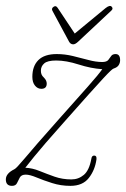

<svg xmlns="http://www.w3.org/2000/svg" viewBox="-28 -613 422 641"><path d="M294 -80.5Q289 -45 268.5 -18.8Q248 7.5 207 7.5Q175 7.5 146 -1.8Q117 -11 94.2 -20.5Q71.5 -30 58 -30Q43.5 -30 38.2 -20.5Q33 -11 28.8 -1.8Q24.5 7.5 12 7.5Q-8.5 7.5 -8.5 -14Q-8.5 -34 20 -48Q24 -50 31.2 -57.8Q38.5 -65.5 53.8 -83.5Q69 -101.5 97.2 -134.2Q125.5 -167 172 -219Q231 -285 265.2 -323.8Q299.5 -362.5 313.5 -382Q275.5 -384.5 234.2 -397.8Q193 -411 159.5 -411Q130.5 -411 119.5 -401.2Q108.5 -391.5 108.5 -377Q108.5 -370.5 110.5 -365Q112.5 -359.5 119 -353.5Q128 -344.5 128 -334Q128 -316.5 110 -316.5Q97.5 -316.5 88.8 -327.2Q80 -338 80 -356.5Q80 -392.5 100.2 -412.5Q120.5 -432.5 161.5 -432.5Q188.5 -432.5 215.2 -426Q242 -419.5 267 -412.8Q292 -406 313 -406Q328 -406 333.5 -412.8Q339 -419.5 343.2 -426Q347.5 -432.5 358 -432.5Q373 -432.5 373 -412Q373 -403 368.2 -395.5Q363.5 -388 351 -384Q348 -383 340.8 -376.2Q333.5 -369.5 316.5 -351.2Q299.5 -333 268 -297.8Q236.5 -262.5 185.5 -205Q148 -163 124.8 -136Q101.5 -109 86 -90Q70.5 -71 56.5 -53Q80 -52 104 -42.2Q128 -32.5 154.2 -23.2Q180.5 -14 210.5 -14Q234 -14 252 -29.2Q270 -44.5 277 -83Q278.5 -94.5 287.5 -93.5Q295.5 -93 294 -80.5ZM233 -474Q223.5 -465 216.5 -465Q207.5 -465 202.5 -474L147 -577Q142.5 -585.5 152 -591Q159 -595.5 165 -586L221.5 -501L324.5 -586Q338.5 -597 344.5 -591Q351.5 -584 343 -577Z"/></svg>

Font: Fraunces 144pt S100 Thin
Style: Italic
Weight: 100
Italic angle: -16°
Version: Version 1.000; ttfautohint (v1.8.3)